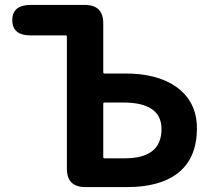

<svg xmlns="http://www.w3.org/2000/svg" viewBox="-20 -761 865 781"><path d="M327 0Q252 0 252 -75V-612Q252 -617 247 -617H105Q30 -617 30 -679Q30 -741 105 -741H325Q400 -741 400 -666V-467Q400 -462 405 -462H491Q618 -462 695 -409Q781 -349 781 -239Q781 -115 700 -54Q627 0 497 0ZM400 -122Q400 -117 405 -117H487Q637 -117 637 -236Q637 -344 481 -344H405Q400 -344 400 -339Z"/></svg>

Font: Resource Han Rounded KR
Style: Bold
Weight: 700
Designer: Cyano Hao (round all glyphs); Ryoko NISHIZUKA 西塚涼子 (kana, bopomofo & ideographs); Paul D. Hunt (Latin, Greek & Cyrillic)
Foundry: Cyano Hao
Version: 0.990